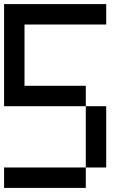

<svg xmlns="http://www.w3.org/2000/svg" viewBox="-20 -920 640 940"><path d="M0 0V-100H400V0ZM0 -400V-900H500V-800H100V-500H400V-400ZM400 -100V-400H500V-100Z"/></svg>

Font: Galmuri9 Regular
Style: Regular
Weight: 400
Designer: Lee Minseo (quiple)
Version: Version 2.399;hotconv 1.1.1;makeotfexe 2.6.0 DEVELOPMENT